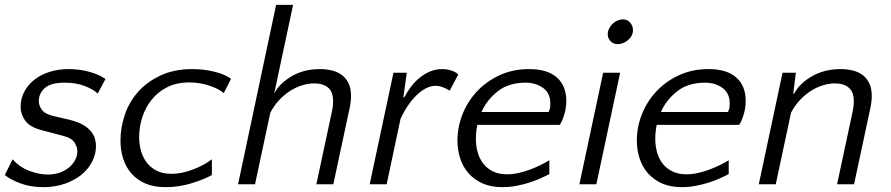

<svg xmlns="http://www.w3.org/2000/svg" viewBox="-22 -760 3674 792"><path d="M245 -419Q188 -419 163 -397Q138 -375 138 -342Q138 -325 151 -307Q164 -289 200 -281L268 -265Q300 -257 320.5 -245Q341 -233 353 -218.5Q365 -204 369.5 -188Q374 -172 374 -158Q374 -124 358 -93Q342 -62 313.5 -39Q285 -16 245 -2Q205 12 157 12Q104 12 62.5 -3.5Q21 -19 -2 -38L30 -103Q59 -70 99.5 -55Q140 -40 175 -40Q202 -40 224.5 -48Q247 -56 263 -69.5Q279 -83 288 -100Q297 -117 297 -136Q297 -152 286 -171Q275 -190 241 -199L150 -223Q100 -236 81.5 -263Q63 -290 63 -319Q63 -353 78 -381.5Q93 -410 119.5 -431Q146 -452 182.5 -463.5Q219 -475 262 -475Q281 -475 302.5 -472.5Q324 -470 344 -464.5Q364 -459 382 -451.5Q400 -444 413 -434L381 -374Q364 -391 328 -405Q292 -419 245 -419Z M901 -376Q882 -393 842 -406.5Q802 -420 759 -420Q706 -420 667 -400Q628 -380 602.5 -347.5Q577 -315 564.5 -275Q552 -235 552 -195Q552 -164 560 -136.5Q568 -109 584.5 -88Q601 -67 626 -55Q651 -43 686 -43Q726 -43 772 -60Q818 -77 852 -103V-38Q820 -20 768 -4Q716 12 661 12Q613 12 578 -3Q543 -18 520 -44.5Q497 -71 486 -106Q475 -141 475 -180Q475 -234 493 -287Q511 -340 548 -381.5Q585 -423 641 -449Q697 -475 772 -475Q820 -475 863.5 -464Q907 -453 931 -435Z M1283 0 1348 -304Q1352 -323 1352 -342Q1352 -382 1331 -399Q1310 -416 1275 -416Q1250 -416 1224 -408Q1198 -400 1174 -384.5Q1150 -369 1129 -346.5Q1108 -324 1093 -295L1030 0H960L1117 -740H1187L1109 -374Q1131 -416 1181 -445.5Q1231 -475 1298 -475Q1325 -475 1348.5 -469Q1372 -463 1389 -450Q1406 -437 1416 -416Q1426 -395 1426 -364Q1426 -341 1420 -313L1353 0Z M1833 -386Q1819 -395 1804 -400.5Q1789 -406 1774 -406Q1754 -406 1733.5 -395Q1713 -384 1694 -365Q1675 -346 1658.5 -321Q1642 -296 1630 -269L1573 0H1503L1601 -460H1656L1642 -359H1646Q1658 -382 1674 -403Q1690 -424 1710 -440Q1730 -456 1753 -465.5Q1776 -475 1803 -475Q1822 -475 1841.5 -468.5Q1861 -462 1868 -452Z M2161 -475Q2236 -475 2275 -440.5Q2314 -406 2314 -343Q2314 -314 2305 -285.5Q2296 -257 2287 -245H1947Q1941 -216 1941 -188Q1941 -158 1948.5 -131.5Q1956 -105 1971.5 -85Q1987 -65 2011.5 -53Q2036 -41 2069 -41Q2093 -41 2117.5 -46.5Q2142 -52 2164.5 -60.5Q2187 -69 2207.5 -79Q2228 -89 2244 -99V-42Q2229 -34 2208 -24.5Q2187 -15 2162 -7Q2137 1 2108.5 6.5Q2080 12 2050 12Q2003 12 1968.5 -3.5Q1934 -19 1911 -45Q1888 -71 1876.5 -106Q1865 -141 1865 -180Q1865 -236 1886 -289Q1907 -342 1946 -383.5Q1985 -425 2039.5 -450Q2094 -475 2161 -475ZM2146 -419Q2077 -419 2032 -384Q1987 -349 1964 -298H2241Q2243 -303 2245.5 -309.5Q2248 -316 2248 -334Q2248 -376 2218 -397.5Q2188 -419 2146 -419Z M2438 0H2368L2466 -460H2536ZM2485 -619Q2485 -631 2490.5 -642Q2496 -653 2504.5 -661.5Q2513 -670 2524.5 -675Q2536 -680 2548 -680Q2566 -680 2577.5 -666.5Q2589 -653 2589 -636Q2589 -612 2569 -595Q2549 -578 2526 -578Q2508 -578 2496.5 -590Q2485 -602 2485 -619Z M2901 -475Q2976 -475 3015 -440.5Q3054 -406 3054 -343Q3054 -314 3045 -285.5Q3036 -257 3027 -245H2687Q2681 -216 2681 -188Q2681 -158 2688.5 -131.5Q2696 -105 2711.5 -85Q2727 -65 2751.5 -53Q2776 -41 2809 -41Q2833 -41 2857.5 -46.5Q2882 -52 2904.5 -60.5Q2927 -69 2947.5 -79Q2968 -89 2984 -99V-42Q2969 -34 2948 -24.5Q2927 -15 2902 -7Q2877 1 2848.5 6.5Q2820 12 2790 12Q2743 12 2708.5 -3.5Q2674 -19 2651 -45Q2628 -71 2616.5 -106Q2605 -141 2605 -180Q2605 -236 2626 -289Q2647 -342 2686 -383.5Q2725 -425 2779.5 -450Q2834 -475 2901 -475ZM2886 -419Q2817 -419 2772 -384Q2727 -349 2704 -298H2981Q2983 -303 2985.5 -309.5Q2988 -316 2988 -334Q2988 -376 2958 -397.5Q2928 -419 2886 -419Z M3431 0 3496 -304Q3500 -323 3500 -342Q3500 -381 3479 -398.5Q3458 -416 3423 -416Q3398 -416 3372 -408Q3346 -400 3322 -384.5Q3298 -369 3277 -346.5Q3256 -324 3241 -295L3178 0H3108L3206 -460H3261L3250 -374H3254Q3276 -416 3327.5 -445.5Q3379 -475 3446 -475Q3473 -475 3496.5 -469Q3520 -463 3537 -450Q3554 -437 3564 -416Q3574 -395 3574 -364Q3574 -341 3568 -313L3501 0Z"/></svg>

Font: Quattrocento Sans
Style: Italic
Weight: 400
Designer: Pablo Impallari
Foundry: Pablo Impallari, Igino Marini, Brenda Gallo
Version: Version 2.000